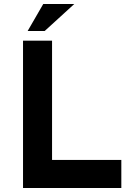

<svg xmlns="http://www.w3.org/2000/svg" viewBox="-20 -939 681 959"><path d="M95 -736H240V-140H586V0H95ZM351 -919 203 -784H118L196 -919Z"/></svg>

Font: Reem Kufi Ink
Style: Bold
Weight: 700
Designer: Khaled Hosny
Version: Version 1.002